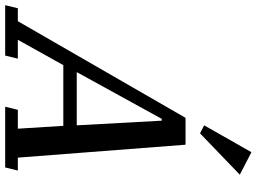

<svg xmlns="http://www.w3.org/2000/svg" viewBox="-199 -848 993 743"><g transform="rotate(90 297.5 -476.5)"><path d="M-42 -49H8L382 -698H486L536 -49H586L574 0H339L351 -49H424L413 -225H178L80 -49H153L141 0H-54ZM205 -277H411L393 -606H386ZM411 -770 515 -953 602 -908 442 -754Z"/></g></svg>

Font: IBM Plex Serif Medium
Style: Italic
Weight: 500
Italic angle: -14°
Designer: Mike Abbink, Paul van der Laan, Pieter van Rosmalen
Foundry: Bold Monday
Version: Version 2.5